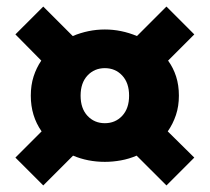

<svg xmlns="http://www.w3.org/2000/svg" viewBox="-20 -622 640 586"><path d="M112 -56 27 -141 107 -221Q74 -268 74 -330Q74 -362 82.5 -388.5Q91 -415 106 -437L27 -517L112 -602L202 -512Q250 -532 300 -532Q350 -532 398 -512L488 -602L573 -517L493 -437Q509 -415 517.5 -388.5Q526 -362 526 -330Q526 -298 517 -271Q508 -244 492 -221L573 -141L488 -56L397 -147Q374 -137 349 -132.5Q324 -128 300 -128Q248 -128 203 -147ZM300 -246Q332 -246 353 -268.5Q374 -291 374 -330Q374 -369 353 -391.5Q332 -414 300 -414Q268 -414 247 -391.5Q226 -369 226 -330Q226 -291 247 -268.5Q268 -246 300 -246Z"/></svg>

Font: Source Code Pro Black
Style: Regular
Weight: 900
Monospace: yes
Designer: Paul D. Hunt, Teo Tuominen
Foundry: Adobe Systems Incorporated
Version: Version 2.030;PS 1.000;hotconv 16.6.51;makeotf.lib2.5.65220